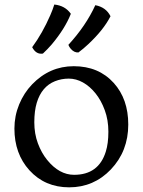

<svg xmlns="http://www.w3.org/2000/svg" viewBox="-20 -801 623 839"><path d="M43 -239.3Q43 -294.4 63.7 -344.7Q84.5 -395 120.1 -432.1Q196.8 -511.7 302.2 -511.7Q411.1 -511.7 477.1 -438.5Q540.5 -368.2 540.5 -256.8Q540.5 -140.6 464.4 -60.5Q389.6 17.6 282.2 17.6Q176.3 17.6 108.4 -57.1Q43 -129.4 43 -239.3ZM186 -102.1Q238.8 -37.1 303.7 -37.1Q411.1 -37.1 442.4 -138.7Q453.6 -174.3 453.6 -225.6Q453.6 -276.9 437.7 -319.8Q421.9 -362.8 397.2 -393.3Q372.6 -423.8 342.5 -440.7Q312.5 -457.5 280.5 -457.5Q248.5 -457.5 220 -446Q191.4 -434.6 171.4 -411.1Q151.4 -387.7 140.6 -351.8Q129.9 -315.9 129.9 -266.4Q129.9 -216.8 145.5 -174.8Q161.1 -132.8 186 -102.1ZM167.5 -566.9Q137.7 -562 120.6 -594.7Q165.5 -655.8 199.7 -734.4Q210.4 -758.8 217.3 -781.2Q264.6 -776.4 289.6 -740.7Q264.2 -676.3 206.5 -607.4Q188 -585.9 167.5 -566.9ZM278.8 -605Q355.5 -688.5 396.5 -778.3Q443.4 -769.5 462.9 -730Q432.6 -670.4 365.7 -607.9Q345.2 -588.4 322.8 -571.8Q304.2 -570.3 289.1 -587.9Q282.7 -595.2 278.8 -605Z"/></svg>

Font: Trykker
Style: Regular
Weight: 400
Designer: Magnus Gaarde
Foundry: Magnus Gaarde
Version: Version 1.001